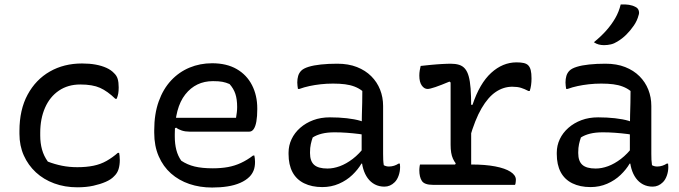

<svg xmlns="http://www.w3.org/2000/svg" viewBox="-20 -827 3040 859"><path d="M347 -543Q381 -543 408 -538Q435 -533 456 -523.5Q477 -514 490 -500Q502 -489 506.5 -474Q511 -459 511 -436Q511 -420 509 -408.5Q507 -397 502 -385H496Q461 -419 427.5 -434Q394 -449 339 -449Q284 -449 243.5 -421.5Q203 -394 181.5 -345Q160 -296 160 -233V-220Q160 -187 168 -158Q176 -129 194 -104Q225 -92 257.5 -85.5Q290 -79 326 -79Q366 -79 398 -85.5Q430 -92 456.5 -107Q483 -122 507 -143H513Q514 -137 515 -129.5Q516 -122 516 -111Q516 -89 510.5 -70.5Q505 -52 490 -38Q477 -24 453 -13.5Q429 -3 397.5 4Q366 11 326 11Q270 11 222.5 -6.5Q175 -24 140.5 -56Q106 -88 86.5 -131.5Q67 -175 67 -228V-241Q67 -336 103.5 -403.5Q140 -471 203 -507Q266 -543 347 -543Z M929 -544Q994 -544 1039 -518Q1084 -492 1107.5 -446Q1131 -400 1131 -342V-338Q1131 -306 1127 -283.5Q1123 -261 1115 -249.5Q1107 -238 1095 -238H828Q809 -238 793.5 -243Q778 -248 768 -256L750 -246V-300H1036Q1038 -312 1039.5 -324Q1041 -336 1041 -348Q1041 -383 1033 -407Q1025 -431 1007 -451Q991 -458 975 -461Q959 -464 933 -464Q856 -464 809 -404.5Q762 -345 762 -227V-216Q762 -183 769 -156Q776 -129 791 -108Q818 -90 851 -82Q884 -74 932 -74Q969 -74 999.5 -79.5Q1030 -85 1058 -98Q1086 -111 1112 -131H1118Q1119 -125 1120 -118.5Q1121 -112 1121 -103Q1121 -80 1114.5 -64Q1108 -48 1096 -36Q1080 -20 1055 -9Q1030 2 998 7Q966 12 929 12Q874 12 827 -4Q780 -20 745 -51Q710 -82 690 -128Q670 -174 670 -233V-244Q670 -317 690 -373Q710 -429 745.5 -467Q781 -505 828 -524.5Q875 -544 929 -544Z M1694 -353Q1694 -326 1694 -299.5Q1694 -273 1694 -246Q1694 -219 1694 -192.5Q1694 -166 1694 -139Q1694 -124 1694.5 -112.5Q1695 -101 1697 -88Q1702 -85 1708 -83.5Q1714 -82 1720 -82Q1732 -82 1743 -85.5Q1754 -89 1763 -95H1769Q1769 -91 1769.5 -88Q1770 -85 1770 -80Q1770 -60 1763.5 -41.5Q1757 -23 1746 -12Q1736 -2 1724.5 3Q1713 8 1700 8Q1676 8 1657 -2Q1638 -12 1625 -30Q1612 -48 1605 -72Q1598 -96 1598 -122Q1598 -153 1598 -186Q1598 -219 1598 -243Q1598 -282 1599 -312Q1600 -342 1600.5 -368Q1601 -394 1601 -420Q1586 -432 1566.5 -439.5Q1547 -447 1523.5 -450Q1500 -453 1470 -453Q1441 -453 1414.5 -450Q1388 -447 1364.5 -442Q1341 -437 1319 -429H1313Q1312 -435 1311 -443Q1310 -451 1310 -458Q1310 -474 1314 -487.5Q1318 -501 1328 -511Q1338 -521 1360.5 -528Q1383 -535 1416 -538.5Q1449 -542 1489 -542Q1539 -542 1577 -527Q1615 -512 1641 -486Q1667 -460 1680.5 -426Q1694 -392 1694 -353ZM1367 -142Q1367 -106 1385.5 -89.5Q1404 -73 1445 -73Q1472 -73 1500.5 -83.5Q1529 -94 1558 -116Q1587 -138 1614 -174L1618 -95H1597Q1582 -69 1556.5 -44.5Q1531 -20 1496.5 -5Q1462 10 1422 10Q1375 10 1340.5 -7Q1306 -24 1288.5 -57Q1271 -90 1271 -138V-144Q1271 -176 1284.5 -204.5Q1298 -233 1323 -255Q1348 -277 1381.5 -289.5Q1415 -302 1456 -302Q1496 -302 1531.5 -298Q1567 -294 1592.5 -286.5Q1618 -279 1628 -272Q1634 -267 1637 -259.5Q1640 -252 1641.5 -242Q1643 -232 1643 -217Q1615 -224 1587 -227.5Q1559 -231 1531.5 -233Q1504 -235 1477 -235Q1444 -235 1420 -229Q1396 -223 1379 -212Q1374 -198 1370.5 -182Q1367 -166 1367 -145Z M2011 -82 2019 -96Q2012 -105 2006.5 -117Q2001 -129 1998.5 -144.5Q1996 -160 1996 -179Q1996 -225 1996 -271.5Q1996 -318 1996 -364.5Q1996 -411 1996 -458L1991 -462Q1953 -446 1928 -437.5Q1903 -429 1893 -429Q1878 -429 1867 -444.5Q1856 -460 1856 -489Q1856 -501 1858 -512.5Q1860 -524 1862 -532Q1873 -533 1885.5 -534.5Q1898 -536 1910 -537Q1922 -538 1933.5 -539Q1945 -540 1955.5 -540.5Q1966 -541 1977 -541.5Q1988 -542 1996 -542Q2018 -542 2034 -537Q2050 -532 2060.5 -519.5Q2071 -507 2077 -485.5Q2083 -464 2085.5 -431Q2088 -398 2088 -351Q2088 -316 2088 -281Q2088 -246 2088 -211Q2088 -176 2088 -141Q2088 -106 2088 -71ZM2081 -358H2094Q2126 -454 2177.5 -501Q2229 -548 2291 -548Q2311 -548 2323.5 -545Q2336 -542 2343 -535Q2351 -527 2354.5 -513Q2358 -499 2358 -476Q2358 -460 2356 -446Q2354 -432 2350 -420H2344Q2327 -429 2311 -434Q2295 -439 2272 -439Q2233 -439 2198.5 -416Q2164 -393 2134.5 -342.5Q2105 -292 2081 -208ZM1859 -91H2090Q2151 -91 2195.5 -82.5Q2240 -74 2264 -58.5Q2288 -43 2288 -23Q2288 -19 2287.5 -15Q2287 -11 2286.5 -7Q2286 -3 2284 0H1917Q1879 0 1867.5 -17.5Q1856 -35 1856 -66Q1856 -71 1856.5 -75Q1857 -79 1857.5 -83.5Q1858 -88 1859 -91Z M2894 -353Q2894 -326 2894 -299.5Q2894 -273 2894 -246Q2894 -219 2894 -192.5Q2894 -166 2894 -139Q2894 -124 2894.5 -112.5Q2895 -101 2897 -88Q2902 -85 2908 -83.5Q2914 -82 2920 -82Q2932 -82 2943 -85.5Q2954 -89 2963 -95H2969Q2969 -91 2969.5 -88Q2970 -85 2970 -80Q2970 -60 2963.5 -41.5Q2957 -23 2946 -12Q2936 -2 2924.5 3Q2913 8 2900 8Q2876 8 2857 -2Q2838 -12 2825 -30Q2812 -48 2805 -72Q2798 -96 2798 -122Q2798 -153 2798 -186Q2798 -219 2798 -243Q2798 -282 2799 -312Q2800 -342 2800.5 -368Q2801 -394 2801 -420Q2786 -432 2766.5 -439.5Q2747 -447 2723.5 -450Q2700 -453 2670 -453Q2641 -453 2614.5 -450Q2588 -447 2564.5 -442Q2541 -437 2519 -429H2513Q2512 -435 2511 -443Q2510 -451 2510 -458Q2510 -474 2514 -487.5Q2518 -501 2528 -511Q2538 -521 2560.5 -528Q2583 -535 2616 -538.5Q2649 -542 2689 -542Q2739 -542 2777 -527Q2815 -512 2841 -486Q2867 -460 2880.5 -426Q2894 -392 2894 -353ZM2567 -142Q2567 -106 2585.5 -89.5Q2604 -73 2645 -73Q2672 -73 2700.5 -83.5Q2729 -94 2758 -116Q2787 -138 2814 -174L2818 -95H2797Q2782 -69 2756.5 -44.5Q2731 -20 2696.5 -5Q2662 10 2622 10Q2575 10 2540.5 -7Q2506 -24 2488.5 -57Q2471 -90 2471 -138V-144Q2471 -176 2484.5 -204.5Q2498 -233 2523 -255Q2548 -277 2581.5 -289.5Q2615 -302 2656 -302Q2696 -302 2731.5 -298Q2767 -294 2792.5 -286.5Q2818 -279 2828 -272Q2834 -267 2837 -259.5Q2840 -252 2841.5 -242Q2843 -232 2843 -217Q2815 -224 2787 -227.5Q2759 -231 2731.5 -233Q2704 -235 2677 -235Q2644 -235 2620 -229Q2596 -223 2579 -212Q2574 -198 2570.5 -182Q2567 -166 2567 -145ZM2757 -807Q2778 -808 2794 -805.5Q2810 -803 2823 -796Q2834 -791 2837.5 -780Q2841 -769 2837 -759Q2831 -735 2816 -713Q2801 -691 2782.5 -672.5Q2764 -654 2742 -641Q2728 -632 2713 -628.5Q2698 -625 2682 -625Q2670 -625 2658.5 -628Q2647 -631 2637 -638Q2669 -664 2692.5 -690.5Q2716 -717 2732.5 -745.5Q2749 -774 2757 -807Z"/></svg>

Font: Recursive Monospace Casual
Style: Regular
Weight: 400
Version: Version 1.047